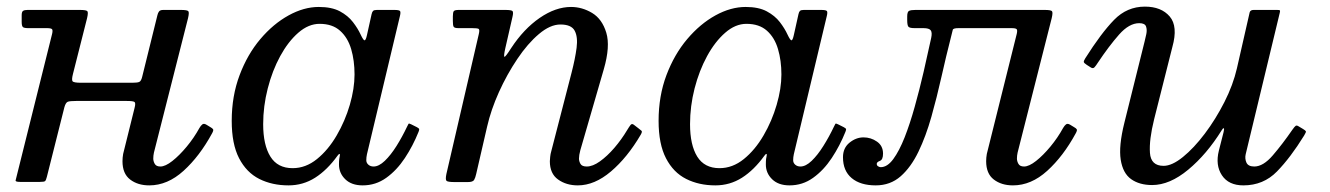

<svg xmlns="http://www.w3.org/2000/svg" viewBox="-20 -550 4017 580"><path d="M548 -495 445 -89Q444 -85 443.5 -80Q443 -75 443 -71Q443 -63 447.5 -55Q452 -47 464.5 -47Q479.5 -47 500.8 -63.8Q522 -80.5 544 -107Q566 -133.5 582.5 -163.5Q586.5 -170.5 591.2 -174.2Q596 -178 604 -173L615.5 -166Q622 -162.5 623.8 -159.2Q625.5 -156 620.5 -147Q583 -78 534.5 -34Q486 10 431 10Q396 10 373 -7.8Q350 -25.5 350 -63Q350 -67 350.5 -73.8Q351 -80.5 352 -85L386.5 -224Q390.5 -239 386.2 -242Q382 -245 363 -245H210Q192 -245 185.2 -242.8Q178.5 -240.5 174.5 -226L121.5 -15.5Q119 -5.5 116.2 -3Q113.5 -0.5 100.5 -0.5H40.5Q26 -0.5 27.2 -5.2Q28.5 -10 31 -20.5L137.5 -448Q140 -459 137 -462Q134 -465 121.5 -465H65.5Q53 -465 49.2 -468.2Q45.5 -471.5 45.5 -484V-504Q45.5 -514.5 49.8 -517.2Q54 -520 63.5 -520H221.5Q241 -520 244 -516Q247 -512 243 -495L200.5 -327Q196 -309.5 199 -304.8Q202 -300 225 -300H380Q396 -300 401.2 -302.8Q406.5 -305.5 409.5 -318L455.5 -504Q457 -511 460.5 -515.5Q464 -520 473.5 -520H526.5Q546 -520 549 -516Q552 -512 548 -495Z M1244.5 -152Q1227.5 -109.5 1203 -72.5Q1178.5 -35.5 1146.8 -12.8Q1115 10 1075.5 10Q1042 10 1023 -8.5Q1004 -27 1004 -53Q1004 -64 1004.8 -69.8Q1005.5 -75.5 1006.5 -79.5Q1007.5 -85 1005.5 -85Q1003.5 -85 999.5 -79.5Q968.5 -36.5 932 -13.2Q895.5 10 851.5 10Q802 10 763.2 -9.5Q724.5 -29 702.2 -72Q680 -115 680 -185Q680 -260 703.8 -323Q727.5 -386 766.5 -432Q805.5 -478 851.8 -503.5Q898 -529 943 -529Q982 -529 1006.8 -515.8Q1031.5 -502.5 1046.2 -483.2Q1061 -464 1069.5 -445.5Q1077.5 -428.5 1081.2 -428.2Q1085 -428 1088.5 -444L1102.5 -507Q1104 -514 1107 -517Q1110 -520 1118.5 -520H1171Q1186 -520 1188.5 -516.5Q1191 -513 1188 -501L1088.5 -84Q1087.5 -80 1087 -75Q1086.5 -70 1086.5 -66Q1086.5 -58 1092.8 -52.5Q1099 -47 1108.5 -47Q1124.5 -47 1142.5 -64.2Q1160.5 -81.5 1177.8 -109Q1195 -136.5 1209.5 -167Q1212.5 -173.5 1214 -175.8Q1215.5 -178 1222 -174.5L1239 -166Q1245.5 -162.5 1246.2 -160.5Q1247 -158.5 1244.5 -152ZM1051 -325Q1051 -367 1040.8 -401.8Q1030.5 -436.5 1007.2 -457.2Q984 -478 945.5 -478Q912 -478 881.2 -451.2Q850.5 -424.5 826.5 -380.5Q802.5 -336.5 788.8 -282.8Q775 -229 775 -175Q775 -112 796.8 -77Q818.5 -42 864 -42Q903.5 -42 937.5 -69.5Q971.5 -97 997 -140.8Q1022.5 -184.5 1036.8 -233.5Q1051 -282.5 1051 -325Z M1366 -520H1506Q1525 -520 1528.2 -516.5Q1531.5 -513 1528 -498.5L1506.5 -404.5Q1501 -380 1503.8 -378.5Q1506.5 -377 1524 -404.5Q1562 -462.5 1610.2 -495.8Q1658.5 -529 1705 -529Q1738.5 -529 1768.8 -510.8Q1799 -492.5 1811.5 -451.2Q1824 -410 1804 -341L1733 -96Q1729 -81 1729 -71Q1729 -63 1733.5 -55Q1738 -47 1752.5 -47Q1770.5 -47 1792.2 -62.5Q1814 -78 1835.8 -103.2Q1857.5 -128.5 1874.5 -157Q1880.5 -167 1884.8 -172.5Q1889 -178 1895.5 -172.5L1908.5 -162.5Q1914.5 -157.5 1917.8 -155Q1921 -152.5 1915.5 -143Q1875 -74 1825.5 -32Q1776 10 1725.5 10Q1690.5 10 1665.8 -7.8Q1641 -25.5 1641 -63Q1641 -67 1642 -76.2Q1643 -85.5 1645 -92L1706.5 -330Q1717.5 -372.5 1721.8 -405.5Q1726 -438.5 1716 -457.2Q1706 -476 1673 -476Q1642 -476 1608 -447.2Q1574 -418.5 1542.8 -372Q1511.5 -325.5 1487.2 -271.8Q1463 -218 1451.5 -167.5L1418.5 -24.5Q1416 -13 1412.2 -6.5Q1408.5 0 1393 0H1354Q1332.5 0 1328.8 -3.8Q1325 -7.5 1328.5 -24.5L1426.5 -447.5Q1429.5 -460.5 1425.8 -462.8Q1422 -465 1406 -465H1365Q1352.5 -465 1350.2 -469.5Q1348 -474 1348 -486.5V-500.5Q1348 -513 1351 -516.5Q1354 -520 1366 -520Z M2534 -152Q2517 -109.5 2492.5 -72.5Q2468 -35.5 2436.2 -12.8Q2404.5 10 2365 10Q2331.5 10 2312.5 -8.5Q2293.5 -27 2293.5 -53Q2293.5 -64 2294.2 -69.8Q2295 -75.5 2296 -79.5Q2297 -85 2295 -85Q2293 -85 2289 -79.5Q2258 -36.5 2221.5 -13.2Q2185 10 2141 10Q2091.5 10 2052.8 -9.5Q2014 -29 1991.8 -72Q1969.5 -115 1969.5 -185Q1969.5 -260 1993.2 -323Q2017 -386 2056 -432Q2095 -478 2141.2 -503.5Q2187.5 -529 2232.5 -529Q2271.5 -529 2296.2 -515.8Q2321 -502.5 2335.8 -483.2Q2350.5 -464 2359 -445.5Q2367 -428.5 2370.8 -428.2Q2374.5 -428 2378 -444L2392 -507Q2393.5 -514 2396.5 -517Q2399.5 -520 2408 -520H2460.5Q2475.5 -520 2478 -516.5Q2480.5 -513 2477.5 -501L2378 -84Q2377 -80 2376.5 -75Q2376 -70 2376 -66Q2376 -58 2382.2 -52.5Q2388.5 -47 2398 -47Q2414 -47 2432 -64.2Q2450 -81.5 2467.2 -109Q2484.5 -136.5 2499 -167Q2502 -173.5 2503.5 -175.8Q2505 -178 2511.5 -174.5L2528.5 -166Q2535 -162.5 2535.8 -160.5Q2536.5 -158.5 2534 -152ZM2340.5 -325Q2340.5 -367 2330.2 -401.8Q2320 -436.5 2296.8 -457.2Q2273.5 -478 2235 -478Q2201.5 -478 2170.8 -451.2Q2140 -424.5 2116 -380.5Q2092 -336.5 2078.2 -282.8Q2064.5 -229 2064.5 -175Q2064.5 -112 2086.2 -77Q2108 -42 2153.5 -42Q2193 -42 2227 -69.5Q2261 -97 2286.5 -140.8Q2312 -184.5 2326.2 -233.5Q2340.5 -282.5 2340.5 -325Z M2526.5 -75Q2526.5 -103 2546.2 -119Q2566 -135 2588.5 -135Q2611 -135 2629.2 -122.2Q2647.5 -109.5 2647.5 -86Q2647.5 -67.5 2638 -64Q2628.5 -60.5 2628.5 -55Q2628.5 -50 2632.8 -47.5Q2637 -45 2640.5 -45Q2660.5 -45 2678.5 -69.5Q2696.5 -94 2712.8 -135.2Q2729 -176.5 2743.2 -227.5Q2757.5 -278.5 2770 -332.5Q2782.5 -386.5 2793 -435.5Q2796.5 -452 2791.5 -458.5Q2786.5 -465 2769.5 -465H2743Q2727.5 -465 2724 -469.5Q2720.5 -474 2720.5 -490V-500Q2720.5 -514.5 2726.2 -517.2Q2732 -520 2745.5 -520H3135.5Q3155 -520 3158 -516Q3161 -512 3157 -495L3054 -89Q3053 -85 3052.5 -80Q3052 -75 3052 -71Q3052 -63 3056.5 -55Q3061 -47 3073.5 -47Q3088.5 -47 3109.8 -63.8Q3131 -80.5 3153 -107Q3175 -133.5 3191.5 -163.5Q3195.5 -170.5 3200.2 -174.2Q3205 -178 3213 -173L3224.5 -166Q3231 -162.5 3232.8 -159.2Q3234.5 -156 3229.5 -147Q3192 -78 3143.5 -34Q3095 10 3040 10Q3005 10 2982 -7.8Q2959 -25.5 2959 -63Q2959 -67 2959.5 -73.8Q2960 -80.5 2961 -85L3051.5 -448Q3054 -459 3051 -462Q3048 -465 3035.5 -465H2875.5Q2859.5 -465 2858.2 -460Q2857 -455 2853 -439Q2838 -380.5 2824 -318Q2810 -255.5 2793.5 -197Q2777 -138.5 2754.5 -91.8Q2732 -45 2700.8 -17.5Q2669.5 10 2625.5 10Q2579 10 2552.8 -12Q2526.5 -34 2526.5 -75Z M3258.5 -374Q3306.5 -450 3345.5 -490Q3384.5 -530 3438.5 -530Q3488 -530 3513.5 -500.2Q3539 -470.5 3521.5 -408L3466.5 -190Q3451 -127.5 3453.8 -88.2Q3456.5 -49 3495 -49Q3520.5 -49 3553.5 -75.8Q3586.5 -102.5 3619.5 -146.2Q3652.5 -190 3678.8 -241.8Q3705 -293.5 3716.5 -343.5L3755 -512.5Q3757 -520 3767 -520H3837.5Q3845 -520 3846.2 -518.8Q3847.5 -517.5 3846 -511.5L3743 -84Q3740 -71 3745.2 -59Q3750.5 -47 3769 -47Q3796 -47 3825 -80.8Q3854 -114.5 3884 -158Q3891 -168 3894.2 -170Q3897.5 -172 3903.5 -168L3916 -160.5Q3923.5 -156 3924.8 -153.5Q3926 -151 3919.5 -140.5Q3878.5 -74 3837.5 -32Q3796.5 10 3736 10Q3691.5 10 3671.2 -20.5Q3651 -51 3662 -95L3676 -150Q3679 -161.5 3676.8 -162.5Q3674.5 -163.5 3670.5 -156.5Q3625.5 -84 3569.5 -37.5Q3513.5 9 3460.5 9Q3422 9 3397 -8.8Q3372 -26.5 3365.5 -67.5Q3359 -108.5 3376.5 -179L3437.5 -424Q3440 -434 3442.8 -447Q3445.5 -460 3442 -470Q3438.5 -480 3421.5 -480Q3391 -480 3360.5 -445.5Q3330 -411 3296 -360Q3291 -352 3286.5 -347Q3282 -342 3275.5 -346L3263 -354Q3254.5 -359.5 3254 -362.8Q3253.5 -366 3258.5 -374Z"/></svg>

Font: Besley
Style: Italic
Weight: 400
Italic angle: -13°
Designer: Owen Earl
Foundry: indestructible type*
Version: Version 4.000; ttfautohint (v1.8.4.7-5d5b)